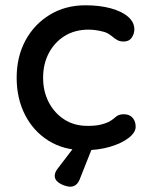

<svg xmlns="http://www.w3.org/2000/svg" viewBox="-20 -558 559 726"><path d="M303 -538Q357 -538 399 -526.5Q441 -515 464.5 -494.5Q488 -474 488 -447Q488 -430 478 -415.5Q468 -401 448 -401Q434 -401 424.5 -406Q415 -411 407 -418Q399 -425 387 -432Q376 -438 354.5 -442Q333 -446 316 -446Q263 -446 224.5 -422Q186 -398 164.5 -357Q143 -316 143 -264Q143 -212 164.5 -171Q186 -130 223.5 -106Q261 -82 311 -82Q341 -82 360 -86.5Q379 -91 393 -98Q408 -107 418.5 -116.5Q429 -126 448 -126Q470 -126 481.5 -112.5Q493 -99 493 -79Q493 -57 466.5 -36.5Q440 -16 396 -3Q352 10 299 10Q221 10 163.5 -26Q106 -62 74.5 -124Q43 -186 43 -264Q43 -343 76 -404.5Q109 -466 168 -502Q227 -538 303 -538ZM245 148Q236 148 222 143Q208 138 197.5 129Q187 120 187 107Q187 94 197 81L278 -25H339L281 121Q270 148 245 148Z"/></svg>

Font: Quicksand Light SemiBold
Style: Regular
Weight: 600
Version: Version 3.006